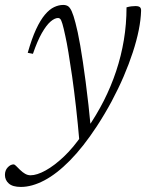

<svg xmlns="http://www.w3.org/2000/svg" viewBox="-82 -484 596 758"><path d="M48 -271.5 27.5 -275.5Q43.5 -332 60.5 -368.5Q77.5 -405 95.5 -426.2Q113.5 -447.5 131.8 -456Q150 -464.5 167.5 -464.5Q178.5 -464.5 186.2 -459.8Q194 -455 201 -439.8Q208 -424.5 216 -393.5Q224.5 -363 234.8 -304.5Q245 -246 256.2 -161Q267.5 -76 278 35.5L232 80.5Q225.5 4.5 218 -61.8Q210.5 -128 202.8 -182Q195 -236 188.2 -276.8Q181.5 -317.5 176 -341.5Q169 -374.5 164.5 -389.5Q160 -404.5 156.2 -408.8Q152.5 -413 147.5 -413Q134 -413 117.5 -398.8Q101 -384.5 83.2 -353.5Q65.5 -322.5 48 -271.5ZM244 45.5 261.5 24.5Q299 -29.5 327.8 -86.2Q356.5 -143 376.5 -203Q396.5 -263 407 -326Q417.5 -389 417.5 -455Q428 -458 436.5 -459Q445 -460 453 -460Q465 -460 470.2 -455.8Q475.5 -451.5 475 -441Q474 -406.5 465.8 -365.2Q457.5 -324 442.5 -278Q427.5 -232 406.5 -183Q385.5 -134 358.8 -84Q332 -34 300 15Q246.5 96.5 194.2 149.5Q142 202.5 93 228.2Q44 254 0.5 254Q-32 254 -47.2 240.5Q-62.5 227 -62.5 206.5Q-62.5 188.5 -51.5 176.8Q-40.5 165 -28 165Q-24.5 165 -18.8 170.8Q-13 176.5 -3.5 186Q6.5 196 17 202Q27.5 208 38.5 208Q63.5 208 98 189Q132.5 170 170.5 134Q208.5 98 244 45.5Z"/></svg>

Font: Newsreader Light
Style: Italic
Weight: 300
Italic angle: -17°
Designer: Hugues Gentile
Foundry: Production Type
Version: Version 1.003